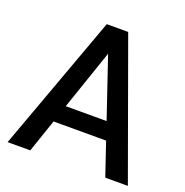

<svg xmlns="http://www.w3.org/2000/svg" viewBox="-128 -827 908 943"><g transform="rotate(20 326.5 -355.5)"><path d="M433.5 -263.5 327.5 -576H327L220 -263.5ZM640.5 0H522.5L464 -172.5H189.5L130.5 0H12L271.5 -711H383.5Z"/></g></svg>

Font: Roberto Sans Medium
Style: Regular
Weight: 500
Designer: Google (font) & Cristiano Sobral (main changes)
Version: Version 1.000;October 12, 2021;FontCreator 14.0.0.2814 64-bi